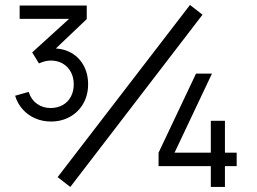

<svg xmlns="http://www.w3.org/2000/svg" viewBox="-20 -742 1020 762"><path d="M40 -362 93.7 -377.3Q103.8 -346.2 127.7 -329.4Q151.5 -312.7 182.3 -313.3Q209.3 -313.7 229.8 -325.6Q250.3 -337.5 261.5 -358.8Q272.7 -380 272.7 -407.3Q272.7 -434.8 261.2 -456.2Q249.8 -477.7 229.1 -489.7Q208.3 -501.7 181.7 -501.7Q159.5 -501.7 134.7 -490.3L107.7 -534L283.7 -694L294 -667H58V-720H324.3V-666.3L173 -522.3L171.3 -548.3Q218 -553.7 253.9 -536.8Q289.8 -519.8 309.8 -485.7Q329.7 -451.5 329.7 -407.3Q329.7 -364.7 310.5 -331Q291.3 -297.3 257.7 -278.5Q224 -259.7 182.3 -259.7Q149 -259.7 120.1 -272.1Q91.2 -284.5 70.3 -307.7Q49.5 -330.8 40 -362ZM208.7 -39 734 -722.3 783.7 -683.7 259 0ZM816.7 -82.7H609.3V-136L758 -450H821.3L672.7 -136H816.7V-262.7H872.7V-136H919.3V-82.7H872.7V0H816.7Z"/></svg>

Font: Tap Sans
Style: Regular
Weight: 400
Designer: Tap Payments
Foundry: Tap Payments
Version: Version 1.001;Glyphs 3.1.2 (3151)